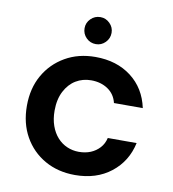

<svg xmlns="http://www.w3.org/2000/svg" viewBox="-79 -751 752 833"><g transform="rotate(10 297.0 -335.0)"><path d="M306 12Q231 12 173 -21Q115 -54 82 -112.5Q49 -171 49 -248Q49 -325 82 -383Q115 -441 173 -474.5Q231 -508 306 -508Q400 -508 464 -459Q528 -410 546 -325H419Q410 -363 379 -384Q348 -405 305 -405Q268 -405 238 -387Q208 -369 189.5 -333.5Q171 -298 171 -248Q171 -211 181.5 -181.5Q192 -152 210.5 -131.5Q229 -111 253.5 -100.5Q278 -90 305 -90Q334 -90 357 -99.5Q380 -109 396.5 -127Q413 -145 419 -171H546Q528 -88 464 -38Q400 12 306 12ZM297 -563Q272 -563 254.5 -580.5Q237 -598 237 -623Q237 -647 254.5 -664.5Q272 -682 297 -682Q321 -682 338.5 -664.5Q356 -647 356 -623Q356 -598 338.5 -580.5Q321 -563 297 -563Z"/></g></svg>

Font: DM Sans 24pt SemiBold
Style: Regular
Weight: 600
Designer: Colophon Foundry, Jonny Pinhorn
Foundry: Colophon Foundry
Version: Version 4.004;gftools[0.9.30]